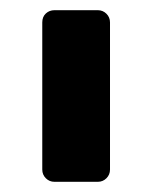

<svg xmlns="http://www.w3.org/2000/svg" viewBox="-20 -591 299 377"><path d="M63 -258V-547Q63 -558 70 -564.5Q77 -571 87 -571H172Q182 -571 189 -564Q196 -557 196 -547V-258Q196 -248 189 -241Q182 -234 172 -234H87Q77 -234 70 -241Q63 -248 63 -258Z"/></svg>

Font: Hezaedrus Medium
Style: Regular
Weight: 500
Designer: Hubert & Fischer
Foundry: Hubert & Fischer
Version: Version 1.10;September 3, 2019;FontCreator 11.5.0.2425 64-bi